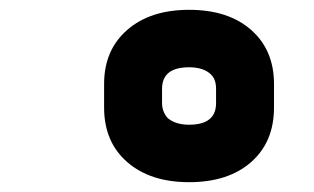

<svg xmlns="http://www.w3.org/2000/svg" viewBox="-20 -730 640 391"><path d="M365 -710Q445 -710 491.5 -669Q538 -628 538 -559V-511Q538 -441 491.5 -400Q445 -359 365 -359Q286 -359 239 -400Q192 -441 192 -511V-559Q192 -628 239 -669Q286 -710 365 -710ZM365 -476Q420 -476 420 -520V-549Q420 -568 410 -578Q395 -593 365 -593Q310 -593 310 -549V-520Q310 -503 321 -490Q337 -476 365 -476Z"/></svg>

Font: Recursive Mn Lnr St Blk
Style: Italic
Weight: 900
Italic angle: -15°
Monospace: yes
Version: Version 1.079;hotconv 1.0.112;makeotfexe 2.5.65598; ttfautoh